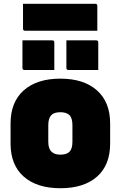

<svg xmlns="http://www.w3.org/2000/svg" viewBox="-20 -981 640 1018"><path d="M300 -564Q424 -564 494 -502Q564 -440 564 -326V-220Q564 -106 494.5 -44.5Q425 17 300 17Q176 17 106 -44.5Q36 -106 36 -220V-326Q36 -440 106 -502Q176 -564 300 -564ZM300 -386Q266 -386 251 -369.5Q236 -353 236 -317V-229Q236 -193 253 -177Q268 -161 300 -161Q334 -161 349 -177Q364 -193 364 -229V-317Q364 -355 348 -371Q332 -386 300 -386ZM99 -767H257Q268 -767 268 -756V-610H110Q99 -610 99 -621ZM332 -767H490Q501 -767 501 -756V-610H343Q332 -610 332 -621ZM102 -961H485Q496 -961 496 -950V-818H113Q102 -818 102 -829Z"/></svg>

Font: Recursive Mn Lnr St Blk
Style: Regular
Weight: 900
Monospace: yes
Version: Version 1.079;hotconv 1.0.112;makeotfexe 2.5.65598; ttfautoh